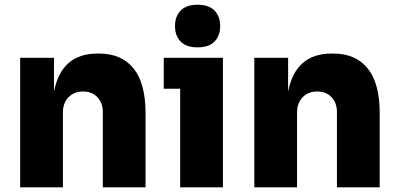

<svg xmlns="http://www.w3.org/2000/svg" viewBox="-20 -798 1693 818"><path d="M248 0H65.9V-551.8H210V-407.2Q241.2 -569.8 395 -569.8H402.8Q498 -569.8 549.1 -506.3Q600.1 -442.9 600.1 -315.9V0H418V-320.8Q418 -359.4 395 -383.8Q372.1 -408.2 334 -408.2Q295.4 -408.2 271.7 -383.5Q248 -358.9 248 -318.8Z M893.8 -620.8Q869.6 -596.2 821.8 -596.2Q773.9 -596.2 749.8 -620.8Q725.6 -645.5 725.6 -687Q725.6 -728.5 749.8 -753.2Q773.9 -777.8 821.8 -777.8Q869.6 -777.8 893.8 -753.2Q918 -728.5 918 -687Q918 -645.5 893.8 -620.8ZM929.7 0H747.6V-419.9H677.7V-551.8H929.7Z M1245.6 0H1063.5V-551.8H1207.5V-407.2Q1238.8 -569.8 1392.6 -569.8H1400.4Q1495.6 -569.8 1546.6 -506.3Q1597.7 -442.9 1597.7 -315.9V0H1415.5V-320.8Q1415.5 -359.4 1392.6 -383.8Q1369.6 -408.2 1331.5 -408.2Q1293 -408.2 1269.3 -383.5Q1245.6 -358.9 1245.6 -318.8Z"/></svg>

Font: Sora ExtraBold
Style: Regular
Weight: 800
Designer: Jonathan Barnbrook, Julián Moncada
Foundry: Barnbrook Fonts
Version: Version 2.000